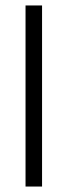

<svg xmlns="http://www.w3.org/2000/svg" viewBox="-20 -683 248 703"><path d="M73.5 0V-663H134V0Z"/></svg>

Font: Anek Latin Light
Style: Regular
Weight: 300
Designer: Yesha Goshar
Foundry: Ek Type
Version: Version 1.003